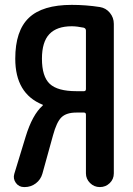

<svg xmlns="http://www.w3.org/2000/svg" viewBox="-20 -760 540 780"><path d="M150.4 -521.5Q150.4 -449.2 182.1 -419.4Q213.9 -389.6 290 -389.6H321.3Q329.1 -389.6 329.1 -398.4V-635.7Q329.1 -644.5 320.3 -647.5Q292 -653.3 271.5 -653.3Q210.9 -653.3 180.7 -621.6Q150.4 -589.8 150.4 -521.5ZM78.1 0Q56.6 0 44.4 -17.1Q32.2 -34.2 38.1 -53.7L84 -204.1Q111.3 -293.9 153.3 -331.1Q154.3 -332 154.3 -333Q154.3 -335 152.3 -335Q42 -379.9 42 -521.5Q42 -634.8 97.2 -687.5Q152.3 -740.2 271.5 -740.2Q329.1 -740.2 385.7 -731.4Q410.2 -727.5 426.3 -708Q442.4 -688.5 442.4 -663.1V-55.7Q442.4 -32.2 425.8 -16.1Q409.2 0 385.7 0Q362.3 0 345.7 -16.6Q329.1 -33.2 329.1 -55.7V-293.9Q329.1 -302.7 321.3 -302.7H290Q250 -302.7 230 -283.7Q210 -264.6 195.3 -210L152.3 -54.7Q145.5 -30.3 125.5 -15.1Q105.5 0 80.1 0Z"/></svg>

Font: Rounded Mgen+ 1mn medium
Style: Regular
Weight: 500
Designer: [Source Han Sans]
Ryoko NISHIZUKA  (kana & ideographs); Paul D. Hunt (Latin, Greek & Cyrillic); Wenlong ZHANG  (bopomofo
Version: Version 1.059.20150602